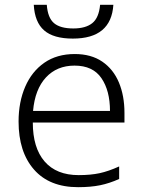

<svg xmlns="http://www.w3.org/2000/svg" viewBox="-20 -766 592 796"><path d="M290 -542Q358 -542 404 -510.5Q450 -479 473 -424Q496 -369 496 -298V-258H116Q116 -153 165 -96.5Q214 -40 306 -40Q356 -40 393 -48Q430 -56 474 -76V-24Q434 -6 395 2Q356 10 304 10Q185 10 121 -63Q57 -136 57 -262Q57 -343 84.5 -406.5Q112 -470 164 -506Q216 -542 290 -542ZM289 -494Q216 -494 170.5 -445Q125 -396 117 -306H436Q436 -390 400.5 -442Q365 -494 289 -494ZM450 -746Q441 -606 282 -606Q202 -606 163 -640Q124 -674 120 -746H174Q178 -692 204 -670Q230 -648 284 -648Q335 -648 362.5 -670Q390 -692 395 -746Z"/></svg>

Font: BC Sans Light
Style: Regular
Weight: 300
Designer: Monotype Design Team
Foundry: Monotype Imaging Inc.
Version: Version 2.000;GOOG;noto-source:20170915:90ef993387c0